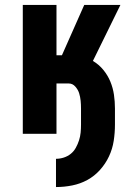

<svg xmlns="http://www.w3.org/2000/svg" viewBox="-20 -540 540 775"><path d="M206 215V101Q222 101 237.5 96Q253 91 265.5 81Q278 71 286 56.5Q294 42 299 26.5Q304 11 305.5 -5Q307 -21 307 -37V-102Q307 -118 305.5 -133.5Q304 -149 299.5 -163.5Q295 -178 284 -190.5Q273 -203 258 -203H208V0H72V-520H208V-317H230L320 -520H466L355 -294Q379 -280 397 -258Q415 -236 425.5 -210.5Q436 -185 440 -157.5Q444 -130 444 -102V-37Q444 -4 439 28.5Q434 61 420 91Q406 121 383.5 146Q361 171 332.5 186.5Q304 202 271.5 208.5Q239 215 206 215Z"/></svg>

Font: Iosevka Heavy
Style: Regular
Weight: 900
Monospace: yes
Designer: Belleve Invis
Foundry: Belleve Invis
Version: Version 32.5.0; ttfautohint (v1.8.4)